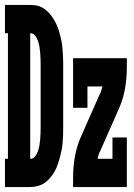

<svg xmlns="http://www.w3.org/2000/svg" viewBox="-22 -755 542 775"><path d="M-2 0V-114H10V-621H-2V-735H100Q113 -735 125 -733Q137 -731 148.5 -724.5Q160 -718 169 -709.5Q178 -701 185.5 -691Q193 -681 199 -670Q205 -659 210 -647Q215 -635 218 -623Q221 -611 224 -599Q227 -587 228.5 -574Q230 -561 231 -548.5Q232 -536 232.5 -523.5Q233 -511 233 -499V-237Q233 -221 232.5 -206Q232 -191 230.5 -176Q229 -161 226 -146Q223 -131 219 -116.5Q215 -102 210 -88Q205 -74 197 -60.5Q189 -47 179 -35.5Q169 -24 157 -16Q145 -8 130 -4Q115 0 100 0ZM100 -114Q112 -114 119.5 -123.5Q127 -133 131 -144.5Q135 -156 137 -167.5Q139 -179 140 -190.5Q141 -202 141.5 -213.5Q142 -225 142 -237V-499Q142 -510 141.5 -521.5Q141 -533 140 -544.5Q139 -556 137 -567.5Q135 -579 131 -590.5Q127 -602 119.5 -611.5Q112 -621 100 -621ZM273 0V-37Q273 -81 280.5 -123.5Q288 -166 306 -206L382 -378Q383 -378 383 -379Q383 -380 384 -381Q386 -387 388 -393.5Q390 -400 392 -406H331V-320H273V-520H490V-483Q490 -439 482.5 -396.5Q475 -354 457 -314L381 -142Q380 -142 380 -141Q380 -140 379 -139Q377 -133 375 -126.5Q373 -120 372 -114H432V-200H490V0Z"/></svg>

Font: Iosevka Curly Slab Heavy
Style: Regular
Weight: 900
Monospace: yes
Designer: Belleve Invis
Foundry: Belleve Invis
Version: Version 22.1.2; ttfautohint (v1.8.4)